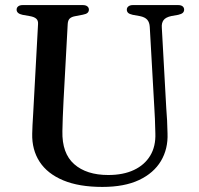

<svg xmlns="http://www.w3.org/2000/svg" viewBox="-20 -720 783 757"><path d="M588.5 -294.5 570.5 -613.5Q569.5 -632 560.5 -642.2Q551.5 -652.5 531.5 -656.5L503.5 -661.5Q490 -664.5 485 -669.5Q480 -674.5 480 -682Q480 -690 486.5 -695Q493 -700 504 -700H682Q694 -700 700 -695Q706 -690 706 -682Q706 -674.5 700.8 -669.5Q695.5 -664.5 682.5 -661.5L656.5 -657Q633 -652 624.8 -640.5Q616.5 -629 618 -611L635.5 -294Q637.5 -269 638.8 -244.8Q640 -220.5 640.5 -194.5Q643 -133 614.5 -85.2Q586 -37.5 528.2 -10.2Q470.5 17 383.5 17Q291.5 17 229.2 -9Q167 -35 136.2 -82.2Q105.5 -129.5 107 -193Q107 -206.5 108.2 -227Q109.5 -247.5 110.8 -271.8Q112 -296 113.5 -321.5L130 -625Q131 -639 123 -646.2Q115 -653.5 97.5 -656.5L69 -661.5Q45.5 -666.5 45.5 -682Q45.5 -690 51.8 -695Q58 -700 70 -700H306Q318 -700 324.2 -695Q330.5 -690 330.5 -682Q330.5 -674.5 325.2 -669.5Q320 -664.5 306.5 -662L278 -656.5Q262.5 -654 255.2 -647.2Q248 -640.5 247 -626L230.5 -323Q228.5 -286.5 227.5 -257Q226.5 -227.5 226 -203Q224 -115.5 272.5 -72.8Q321 -30 407 -30Q466 -30 508 -49.8Q550 -69.5 572.2 -106.2Q594.5 -143 592.5 -194.5Q592 -228.5 590.8 -251.5Q589.5 -274.5 588.5 -294.5Z"/></svg>

Font: Fraunces Wonky
Style: Regular
Weight: 400
Version: Version 1.000;[b76b70a41]